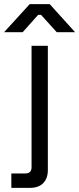

<svg xmlns="http://www.w3.org/2000/svg" viewBox="-68 -711 384 931"><path d="M-13 200V130H55Q85 130 85 100V-489H164V114Q164 154 141.5 177Q119 200 77 200ZM-48 -555 76 -691H173L296 -555H207L131 -639H117L42 -555Z"/></svg>

Font: Space Grotesk
Style: Regular
Weight: 400
Designer: Florian Karsten
Foundry: Florian Karsten
Version: Version 2.000